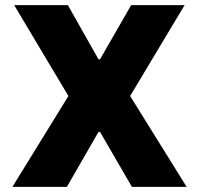

<svg xmlns="http://www.w3.org/2000/svg" viewBox="-20 -727 774 747"><path d="M363.3 -496.1H369.1L490.2 -707H698.2L486.3 -353.5L706.1 0H493.2L369.1 -213.9H363.3L240.2 0H28.3L246.1 -353.5L35.2 -707H244.1Z"/></svg>

Font: Pretendard GOV Black
Style: Regular
Weight: 900
Designer: Base glyphs from Inter by Rasmus Andersson; Hangeul glyphs from Noto Sans CJK(Source Han Sans) by Jang Soo-young and Kan
Foundry: Kil Hyung-jin
Version: Version 1.309